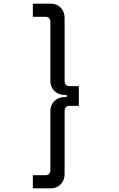

<svg xmlns="http://www.w3.org/2000/svg" viewBox="-20 -876 652 1052"><path d="M334 -433Q334 -404 361 -404H412V-296H361Q334 -296 334 -267V78Q334 112 312.5 134Q291 156 257 156H160V84H229Q256 84 256 54V-266Q256 -300 277.5 -322Q299 -344 334 -344H346V-356H334Q299 -356 277.5 -378Q256 -400 256 -434V-754Q256 -784 229 -784H160V-856H257Q291 -856 312.5 -834Q334 -812 334 -778Z"/></svg>

Font: Space Mono
Style: Regular
Weight: 400
Monospace: yes
Designer: Colophon Foundry / Benjamin Critton
Foundry: Colophon Foundry
Version: Version 1.000;PS 1.003;hotconv 1.0.81;makeotf.lib2.5.63406